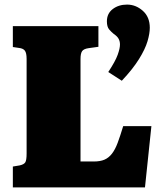

<svg xmlns="http://www.w3.org/2000/svg" viewBox="-20 -817 700 837"><path d="M36 0V-91L66 -96Q84 -100 90 -109Q96 -118 96 -148V-560Q96 -586 88.5 -596Q81 -606 63 -608L36 -612V-703H409V-613L366 -607Q345 -604 338 -594Q331 -584 331 -560V-113H389Q417 -113 435.5 -121Q454 -129 468 -147Q482 -165 493 -194.5Q504 -224 517 -267H640L612 0ZM511 -465 452 -503Q483 -550 493 -578Q503 -606 503 -623Q503 -637 497 -648Q491 -659 476 -669Q466 -677 456 -688.5Q446 -700 446 -724Q446 -758 471.5 -777.5Q497 -797 534 -797Q572 -797 602.5 -770Q633 -743 633 -696Q633 -671 623 -637Q613 -603 586 -559.5Q559 -516 511 -465Z"/></svg>

Font: Literata 18pt Black
Style: Regular
Weight: 900
Designer: Latin by Veronika Burian and Jose Scaglione. Greek by Irene Vlachou. Cyrillic by Vera Evstafieva.
Foundry: TypeTogether
Version: Version 3.103;gftools[0.9.29]